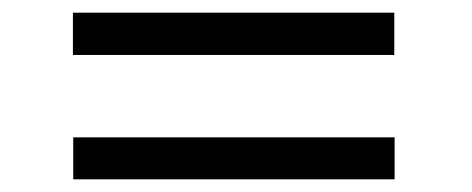

<svg xmlns="http://www.w3.org/2000/svg" viewBox="-20 -424 752 306"><path d="M96.7 -205.1H608.9V-138.2H96.7ZM96.2 -403.8H608.4V-336.4H96.2Z"/></svg>

Font: RGR Online_21
Style: Regular
Weight: 400
Italic angle: -12°
Designer: vernon adams
Foundry: vernon adams
Version: Version 1.000